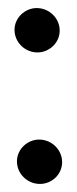

<svg xmlns="http://www.w3.org/2000/svg" viewBox="-20 -450 190 476"><path d="M16 -376C16 -345 42 -320 73 -320C102 -320 128 -344 128 -374C128 -405 102 -430 71 -430C42 -430 16 -406 16 -376ZM22 -50C22 -19 48 6 79 6C109 6 134 -18 134 -48C134 -79 108 -104 77 -104C48 -104 22 -80 22 -50Z"/></svg>

Font: SolarCharger
Style: 750
Weight: 700
Designer: Mew Too
Foundry: Cannot Into Space Fonts/KineticPlasma Fonts
Version: Version 1.100